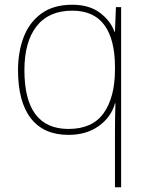

<svg xmlns="http://www.w3.org/2000/svg" viewBox="-20 -558 623 810"><path d="M465 -3Q465 -27 465.5 -62Q466 -97 467 -122H465Q449 -64 397 -26.5Q345 11 269 11Q164 11 110 -59Q56 -129 56 -262Q56 -338 79.5 -400.5Q103 -463 154 -500.5Q205 -538 285 -538Q356 -538 401 -504.5Q446 -471 463 -424H465L469 -528H491V232H465ZM269 -14Q370 -14 417.5 -81Q465 -148 465 -265V-275Q465 -391 420.5 -452Q376 -513 285 -513Q186 -513 134.5 -447.5Q83 -382 83 -262Q83 -14 269 -14Z"/></svg>

Font: Noto Sans Oriya Thin
Style: Regular
Weight: 100
Designer: Amélie Bonet and Sol Matas
Foundry: Google LLC
Version: Version 2.006; ttfautohint (v1.8.4.7-5d5b)